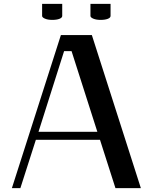

<svg xmlns="http://www.w3.org/2000/svg" viewBox="-20 -973 790 993"><path d="M447.8 -953.1H551.8V-890.6Q551.8 -881.3 537.6 -875.7Q523.4 -870.1 500 -870.1Q477.5 -870.1 462.6 -876.5Q447.8 -882.8 447.8 -890.6ZM197.8 -953.1H301.8V-890.6Q301.8 -881.3 287.6 -875.7Q273.4 -870.1 250 -870.1Q227.5 -870.1 212.6 -876.5Q197.8 -882.8 197.8 -890.6ZM294.9 -791.5H455.1L708.5 0H577.1L497.1 -250H165.5L85.4 0H41.5ZM311.5 -708.5 179.2 -291.5H483.4L350.1 -708.5Z"/></svg>

Font: Resagnicto
Style: Bold
Weight: 700
Version: Version 0.9991